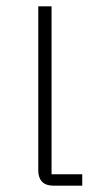

<svg xmlns="http://www.w3.org/2000/svg" viewBox="-20 -587 300 607"><path d="M149 0Q125 0 113 -12.5Q101 -25 101 -48V-567H143V-36H240V0Z"/></svg>

Font: Anuphan ExtraLight
Style: Regular
Weight: 200
Designer: Cadson Demak
Version: Version 3.001